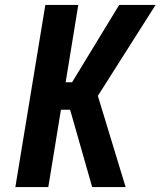

<svg xmlns="http://www.w3.org/2000/svg" viewBox="-20 -755 648 775"><path d="M42 0 163 -735H296L245 -423H271L461 -735H608L375 -368L487 0H352L263 -312H226L175 0Z"/></svg>

Font: Iosevka Extrabold Extended
Style: Italic
Weight: 800
Width: 7
Italic angle: -9°
Monospace: yes
Designer: Belleve Invis
Foundry: Belleve Invis
Version: Version 32.5.0; ttfautohint (v1.8.4)